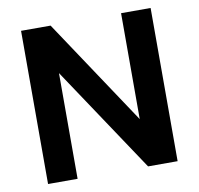

<svg xmlns="http://www.w3.org/2000/svg" viewBox="-78 -782 895 864"><g transform="rotate(-10 369.0 -350.0)"><path d="M73 0V-700H208L530 -216V-700H665V0H530L208 -483V0Z"/></g></svg>

Font: DM Sans 10pt
Style: Bold
Weight: 700
Version: Version 4.004;gftools[0.9.30]